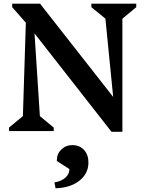

<svg xmlns="http://www.w3.org/2000/svg" viewBox="-20 -710 787 1040"><path d="M29 0V-19L104 -81L120 -587L46 -671V-690H197L593 -185L551 -609L475 -671V-690H718V-671L643 -609V4H584L167 -529L196 -81L271 -19V0ZM281 310 275 278Q312 272 334 252.5Q356 233 356 206L288 162V157Q288 123 312.5 99.5Q337 76 372 76Q411 76 435 102Q459 128 459 170Q459 230 410.5 268.5Q362 307 281 310Z"/></svg>

Font: Platypi Medium
Style: Regular
Weight: 500
Designer: David Sargent
Foundry: Bolt Cutter Type
Version: Version 1.200; ttfautohint (v1.8.4.7-5d5b)